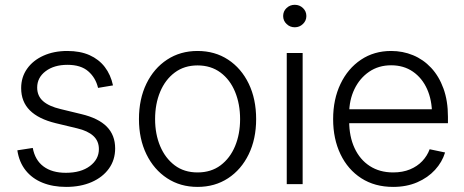

<svg xmlns="http://www.w3.org/2000/svg" viewBox="-20 -752 1895 784"><path d="M250 11.2Q195.8 11.2 153.6 -5.9Q111.3 -22.9 84.7 -56.4Q58.1 -89.8 50.8 -138.2L113.8 -147.9Q123 -98.1 157.7 -72.3Q192.4 -46.4 249 -46.4Q310.5 -46.4 347.2 -74Q383.8 -101.6 383.8 -143.1Q383.8 -176.3 361.1 -197Q338.4 -217.8 294.9 -228L207.5 -249Q137.2 -266.1 101.8 -301.5Q66.4 -336.9 66.4 -392.1Q66.4 -437 90.6 -471.2Q114.7 -505.4 157.5 -524.7Q200.2 -543.9 254.9 -543.9Q307.1 -543.9 345.5 -526.9Q383.8 -509.8 408 -478.3Q432.1 -446.8 441.4 -403.3L380.4 -393.1Q370.6 -434.6 340.3 -460.9Q310.1 -487.3 255.4 -487.3Q200.7 -487.3 166.3 -461.2Q131.8 -435.1 131.8 -394.5Q131.8 -360.4 155.8 -339.1Q179.7 -317.9 227.5 -306.6L312 -286.1Q381.8 -269.5 416 -234.9Q450.2 -200.2 450.2 -146Q450.2 -99.1 424.8 -63.7Q399.4 -28.3 354.2 -8.5Q309.1 11.2 250 11.2Z M786.6 11.2Q716.3 11.2 662.4 -24.2Q608.4 -59.6 577.9 -122.1Q547.4 -184.6 547.4 -265.6Q547.4 -347.7 577.9 -410.4Q608.4 -473.1 662.4 -508.5Q716.3 -543.9 786.6 -543.9Q857.4 -543.9 911.4 -508.5Q965.3 -473.1 995.6 -410.4Q1025.9 -347.7 1025.9 -265.6Q1025.9 -184.6 995.6 -122.1Q965.3 -59.6 911.4 -24.2Q857.4 11.2 786.6 11.2ZM786.6 -47.9Q841.8 -47.9 880.6 -76.9Q919.4 -106 939.9 -155.3Q960.4 -204.6 960.4 -265.6Q960.4 -327.1 939.9 -377Q919.4 -426.8 880.4 -455.8Q841.3 -484.9 786.6 -484.9Q732.4 -484.9 693.6 -455.8Q654.8 -426.8 634 -377.2Q613.3 -327.6 613.3 -265.6Q613.3 -204.6 634 -155.3Q654.8 -106 693.4 -76.9Q731.9 -47.9 786.6 -47.9Z M1150.9 0V-535.6H1215.8V0ZM1183.6 -640.6Q1164.1 -640.6 1150.1 -654.1Q1136.2 -667.5 1136.2 -686.5Q1136.2 -706.1 1150.1 -719.2Q1164.1 -732.4 1183.6 -732.4Q1203.1 -732.4 1217 -719.2Q1231 -706.1 1231 -686.5Q1231 -667.5 1217 -654.1Q1203.1 -640.6 1183.6 -640.6Z M1585.4 11.2Q1510.3 11.2 1455.3 -24.2Q1400.4 -59.6 1370.4 -122.1Q1340.3 -184.6 1340.3 -265.6Q1340.3 -346.7 1370.4 -409.4Q1400.4 -472.2 1453.9 -508.1Q1507.3 -543.9 1577.1 -543.9Q1624.5 -543.9 1666.5 -526.6Q1708.5 -509.3 1740.5 -475.1Q1772.5 -440.9 1790.8 -390.6Q1809.1 -340.3 1809.1 -274.9V-249H1380.9V-305.7H1773.4L1744.1 -285.2Q1744.1 -343.3 1723.9 -388.4Q1703.6 -433.6 1666 -459.5Q1628.4 -485.4 1577.1 -485.4Q1525.9 -485.4 1487.3 -459Q1448.7 -432.6 1427.2 -387.9Q1405.8 -343.3 1405.8 -288.1V-257.3Q1405.8 -194.8 1427.7 -147.5Q1449.7 -100.1 1490 -74Q1530.3 -47.9 1585.4 -47.9Q1624 -47.9 1654.1 -60.3Q1684.1 -72.8 1704.3 -94.2Q1724.6 -115.7 1734.4 -142.6L1797.4 -129.4Q1785.6 -90.3 1756.3 -58.3Q1727.1 -26.4 1683.6 -7.6Q1640.1 11.2 1585.4 11.2Z"/></svg>

Font: Inter 20pt Light
Style: Regular
Weight: 300
Version: Version 4.001;git-66647c0bb